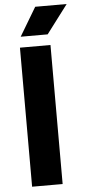

<svg xmlns="http://www.w3.org/2000/svg" viewBox="-62 -983 459 1018"><g transform="rotate(-5 167.0 -474.5)"><path d="M66.5 0V-740H229V0ZM75.5 -797.5 166 -949H333.5L219 -797.5Z"/></g></svg>

Font: Encode Sans SC
Style: Bold
Weight: 700
Version: Version 3.002